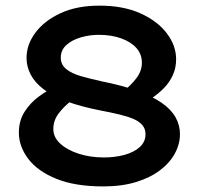

<svg xmlns="http://www.w3.org/2000/svg" viewBox="-20 -655 711 688"><path d="M349.7 13Q248.7 13 181.4 -14.5Q114.2 -41.9 80.9 -86.3Q47.6 -130.7 47.6 -179.8Q47.6 -222.9 68.5 -255.2Q89.3 -287.4 119.2 -309.1Q149 -330.8 174.6 -342.6L288.9 -332.6Q262.8 -315.6 235.4 -294Q208 -272.5 189.5 -247.6Q171.1 -222.7 171.1 -192.8Q171.1 -163 196 -140.2Q220.9 -117.4 262.1 -104.1Q303.3 -90.8 352.4 -90.8Q391.8 -90.8 425.6 -99.9Q459.4 -109 480.4 -127.7Q501.4 -146.4 501.4 -173.9Q501.4 -193.8 489.7 -207.2Q478.1 -220.5 457.3 -229.2Q436.4 -238 406.6 -245.1Q376.8 -252.2 340.7 -259Q269.1 -273 218.5 -291.9Q167.9 -310.8 136.2 -335.2Q104.5 -359.6 89.8 -388.1Q75.1 -416.5 75.1 -447.7Q75.1 -495.1 106.8 -537.8Q138.5 -580.6 196.9 -607.7Q255.3 -634.8 336.6 -634.8Q421.5 -634.8 482.8 -607.3Q544.2 -579.8 577.7 -535.7Q611.1 -491.7 611.1 -442.6Q611.1 -411 598.9 -384.9Q586.7 -358.7 567 -338.9Q547.3 -319 525.7 -304.5Q504.2 -289.9 484.9 -281.3L369.4 -289.8Q395.7 -307.8 423.4 -329.3Q451.1 -350.9 469.7 -376.1Q488.4 -401.3 488.4 -430.4Q488.4 -460.9 468.7 -483Q449 -505.1 414 -517.6Q379.1 -530.2 333.6 -530.2Q301.3 -530.2 269.8 -521.1Q238.3 -512 218.1 -493.9Q197.8 -475.8 197.8 -448.5Q197.8 -423.2 217.3 -407.5Q236.8 -391.7 270.1 -382.1Q303.5 -372.5 344.3 -363.6Q419.1 -348.6 472.6 -329.3Q526 -309.9 559.7 -286.3Q593.4 -262.8 609.1 -234.6Q624.8 -206.4 624.8 -174.6Q624.8 -138.8 606.7 -105.2Q588.5 -71.6 553.4 -44.9Q518.2 -18.1 467.2 -2.6Q416.3 13 349.7 13Z"/></svg>

Font: BioRhyme ExtraBold
Style: Regular
Weight: 800
Designer: Aoife Mooney
Foundry: Aoife Mooney Type
Version: Version 1.600;gftools[0.9.33]